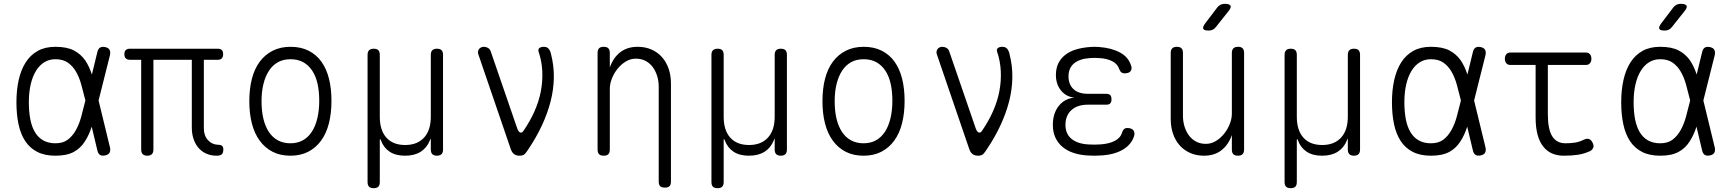

<svg xmlns="http://www.w3.org/2000/svg" viewBox="-20 -805 9040 1005"><path d="M556 -32Q559 -15 553 -5Q547 5 530.5 8.5Q514 12 504 6Q494 0 490 -16L460 -142Q446 -98 425 -66Q403 -30 366.5 -10Q330 10 270 10Q214 10 175 -10Q136 -30 112 -66.5Q88 -103 77 -154.5Q66 -206 66 -270Q66 -334 78 -387Q90 -440 114.5 -478.5Q139 -517 177.5 -538.5Q216 -560 270 -560Q330 -560 366.5 -541Q403 -522 426 -489Q447 -458 461 -415L490 -534Q494 -550 504 -556Q514 -562 530.5 -558.5Q547 -555 553 -545Q559 -535 556 -518L496 -279ZM427 -279 426 -283Q416 -324 405.5 -362Q395 -400 378 -429.5Q361 -459 335.5 -477Q310 -495 270 -495Q237 -495 211.5 -479Q186 -463 168 -433.5Q150 -404 140.5 -362.5Q131 -321 131 -270Q131 -219 139 -179Q147 -139 164 -111.5Q181 -84 207.5 -69.5Q234 -55 270 -55Q310 -55 335 -74Q360 -93 377.5 -124.5Q395 -156 405.5 -195.5Q416 -235 426 -275Z M1114 10Q1084 10 1059.5 -1Q1035 -12 1018.5 -31.5Q1002 -51 993 -78Q984 -105 984 -136V-492H783V-22Q783 -6 775 2Q767 10 751 10Q735 10 727 2Q719 -6 719 -22V-492H661Q646 -492 638.5 -499.5Q631 -507 631 -521Q631 -536 638.5 -543Q646 -550 660 -550H1120Q1134 -550 1141 -543Q1148 -536 1148 -521Q1148 -507 1141 -499.5Q1134 -492 1120 -492H1047V-134Q1047 -95 1068.5 -71.5Q1090 -48 1124 -47Q1137 -47 1143 -41Q1149 -35 1149 -23Q1149 -5 1141 2.5Q1133 10 1114 10Z M1500 10Q1447 10 1407 -10.5Q1367 -31 1339.5 -68.5Q1312 -106 1298.5 -158.5Q1285 -211 1285 -275Q1285 -340 1298.5 -392.5Q1312 -445 1339.5 -482Q1367 -519 1407.5 -539.5Q1448 -560 1501 -560Q1555 -560 1595.5 -539.5Q1636 -519 1662.5 -482Q1689 -445 1702 -393Q1715 -341 1715 -277Q1715 -212 1701.5 -159Q1688 -106 1660.5 -68.5Q1633 -31 1593 -10.5Q1553 10 1500 10ZM1500 -55Q1537 -55 1565 -70.5Q1593 -86 1612 -115Q1631 -144 1641 -185.5Q1651 -227 1651 -277Q1651 -327 1642 -367Q1633 -407 1614 -435.5Q1595 -464 1567 -479.5Q1539 -495 1501 -495Q1463 -495 1435 -479.5Q1407 -464 1388 -435Q1369 -406 1359 -365.5Q1349 -325 1349 -275Q1349 -225 1358.5 -184.5Q1368 -144 1387 -115Q1406 -86 1434.5 -70.5Q1463 -55 1500 -55Z M1936 180Q1919 180 1911.5 172Q1904 164 1904 148V-518Q1904 -534 1912 -542Q1920 -550 1936 -550Q1953 -550 1960.5 -542Q1968 -534 1968 -518V-194Q1968 -123 2002.5 -84.5Q2037 -46 2101 -46Q2164 -46 2199.5 -84.5Q2235 -123 2235 -194V-518Q2235 -534 2243 -542Q2251 -550 2267 -550Q2284 -550 2291.5 -542Q2299 -534 2299 -518V-22Q2299 -6 2291 2Q2283 10 2267 10Q2251 10 2243 2Q2235 -6 2235 -22V-69Q2235 -78 2235 -79Q2234 -79 2234 -79Q2234 -79 2230 -70Q2215 -32 2182.5 -11Q2150 10 2100 10Q2051 10 2019.5 -11Q1988 -32 1974 -70Q1970 -78 1969 -78Q1968 -78 1968 -69V148Q1968 164 1960.5 172Q1953 180 1936 180Z M2653 -26 2483 -523Q2481 -530 2482.5 -537Q2484 -544 2488 -549Q2492 -554 2498.5 -557Q2505 -560 2511 -560Q2524 -560 2534.5 -554Q2545 -548 2549 -535L2688 -131Q2694 -115 2703 -111.5Q2712 -108 2720 -120Q2755 -171 2778 -223Q2801 -275 2811 -327.5Q2821 -380 2818.5 -432.5Q2816 -485 2799 -535Q2797 -542 2798.5 -546.5Q2800 -551 2804 -554Q2808 -557 2813.5 -558.5Q2819 -560 2826 -560Q2844 -560 2852.5 -549Q2861 -538 2864 -523Q2880 -461 2879 -398.5Q2878 -336 2862 -274Q2846 -212 2817 -149.5Q2788 -87 2747 -26Q2737 -10 2728 0Q2719 10 2700 10Q2681 10 2670 1Q2659 -8 2653 -26Z M3172 -341V-22Q3172 -6 3164.5 2Q3157 10 3140 10Q3123 10 3115.5 2Q3108 -6 3108 -22V-528Q3108 -544 3115.5 -552Q3123 -560 3140 -560Q3157 -560 3164.5 -552Q3172 -544 3172 -528V-452Q3190 -503 3226.5 -531.5Q3263 -560 3318 -560Q3358 -560 3390.5 -545.5Q3423 -531 3445.5 -505.5Q3468 -480 3480 -445Q3492 -410 3492 -368V145Q3492 162 3484.5 169.5Q3477 177 3460 177Q3443 177 3435.5 169.5Q3428 162 3428 145V-351Q3428 -380 3420 -406.5Q3412 -433 3397 -453.5Q3382 -474 3359.5 -486Q3337 -498 3308 -498Q3280 -498 3255.5 -483Q3231 -468 3212.5 -445Q3194 -422 3183 -394Q3172 -366 3172 -341Z M3736 180Q3719 180 3711.5 172Q3704 164 3704 148V-518Q3704 -534 3712 -542Q3720 -550 3736 -550Q3753 -550 3760.5 -542Q3768 -534 3768 -518V-194Q3768 -123 3802.5 -84.5Q3837 -46 3901 -46Q3964 -46 3999.5 -84.5Q4035 -123 4035 -194V-518Q4035 -534 4043 -542Q4051 -550 4067 -550Q4084 -550 4091.5 -542Q4099 -534 4099 -518V-22Q4099 -6 4091 2Q4083 10 4067 10Q4051 10 4043 2Q4035 -6 4035 -22V-69Q4035 -78 4035 -79Q4034 -79 4034 -79Q4034 -79 4030 -70Q4015 -32 3982.5 -11Q3950 10 3900 10Q3851 10 3819.5 -11Q3788 -32 3774 -70Q3770 -78 3769 -78Q3768 -78 3768 -69V148Q3768 164 3760.5 172Q3753 180 3736 180Z M4500 10Q4447 10 4407 -10.5Q4367 -31 4339.5 -68.5Q4312 -106 4298.5 -158.5Q4285 -211 4285 -275Q4285 -340 4298.5 -392.5Q4312 -445 4339.5 -482Q4367 -519 4407.5 -539.5Q4448 -560 4501 -560Q4555 -560 4595.5 -539.5Q4636 -519 4662.5 -482Q4689 -445 4702 -393Q4715 -341 4715 -277Q4715 -212 4701.5 -159Q4688 -106 4660.5 -68.5Q4633 -31 4593 -10.5Q4553 10 4500 10ZM4500 -55Q4537 -55 4565 -70.5Q4593 -86 4612 -115Q4631 -144 4641 -185.5Q4651 -227 4651 -277Q4651 -327 4642 -367Q4633 -407 4614 -435.5Q4595 -464 4567 -479.5Q4539 -495 4501 -495Q4463 -495 4435 -479.5Q4407 -464 4388 -435Q4369 -406 4359 -365.5Q4349 -325 4349 -275Q4349 -225 4358.5 -184.5Q4368 -144 4387 -115Q4406 -86 4434.5 -70.5Q4463 -55 4500 -55Z M5053 -26 4883 -523Q4881 -530 4882.5 -537Q4884 -544 4888 -549Q4892 -554 4898.5 -557Q4905 -560 4911 -560Q4924 -560 4934.5 -554Q4945 -548 4949 -535L5088 -131Q5094 -115 5103 -111.5Q5112 -108 5120 -120Q5155 -171 5178 -223Q5201 -275 5211 -327.5Q5221 -380 5218.5 -432.5Q5216 -485 5199 -535Q5197 -542 5198.5 -546.5Q5200 -551 5204 -554Q5208 -557 5213.5 -558.5Q5219 -560 5226 -560Q5244 -560 5252.5 -549Q5261 -538 5264 -523Q5280 -461 5279 -398.5Q5278 -336 5262 -274Q5246 -212 5217 -149.5Q5188 -87 5147 -26Q5137 -10 5128 0Q5119 10 5100 10Q5081 10 5070 1Q5059 -8 5053 -26Z M5900 -463Q5904 -454 5903 -446Q5902 -438 5898 -432.5Q5894 -427 5885.5 -424Q5877 -421 5865 -421Q5861 -421 5857 -422.5Q5853 -424 5850 -426Q5847 -428 5844 -432.5Q5841 -437 5839 -442Q5831 -469 5803 -484Q5775 -499 5733 -501Q5721 -502 5709.5 -502Q5698 -502 5686 -501Q5633 -498 5603 -474Q5573 -450 5573 -405Q5573 -363 5599 -338.5Q5625 -314 5675 -314H5770Q5785 -314 5791.5 -307Q5798 -300 5798 -286Q5798 -271 5791.5 -264Q5785 -257 5770 -257H5674Q5619 -257 5588 -228.5Q5557 -200 5557 -151Q5557 -104 5589 -78Q5621 -52 5677 -49Q5692 -48 5707.5 -48Q5723 -48 5738 -49Q5786 -52 5816 -68Q5846 -84 5854 -113Q5856 -119 5858.5 -123Q5861 -127 5864 -129.5Q5867 -132 5871 -133.5Q5875 -135 5880 -135Q5891 -135 5899.5 -132Q5908 -129 5912.5 -123Q5917 -117 5918 -109.5Q5919 -102 5916 -92Q5901 -46 5854.5 -20Q5808 6 5738 9Q5723 10 5707.5 10Q5692 10 5677 9Q5634 7 5599.5 -4.5Q5565 -16 5541 -36.5Q5517 -57 5504 -85.5Q5491 -114 5491 -151Q5491 -211 5521.5 -250Q5552 -289 5604 -294Q5561 -298 5534 -331Q5507 -364 5507 -412Q5507 -447 5519.5 -473Q5532 -499 5555.5 -517.5Q5579 -536 5612 -546Q5645 -556 5686 -559Q5698 -560 5709.5 -560Q5721 -560 5733 -559Q5798 -554 5842 -530.5Q5886 -507 5900 -463Z M6428 -209V-528Q6428 -544 6436 -552Q6444 -560 6460 -560Q6477 -560 6484.5 -552Q6492 -544 6492 -528V-22Q6492 -6 6484 2Q6476 10 6460 10Q6443 10 6435.5 2Q6428 -6 6428 -22V-98Q6410 -47 6373.5 -18.5Q6337 10 6282 10Q6242 10 6209.5 -4.5Q6177 -19 6154.5 -44.5Q6132 -70 6120 -105Q6108 -140 6108 -182V-528Q6108 -544 6116 -552Q6124 -560 6140 -560Q6157 -560 6164.5 -552Q6172 -544 6172 -528V-199Q6172 -170 6180 -143.5Q6188 -117 6203 -96.5Q6218 -76 6240.5 -64Q6263 -52 6292 -52Q6320 -52 6344.5 -67Q6369 -82 6387.5 -105Q6406 -128 6417 -156Q6428 -184 6428 -209ZM6344 -663Q6336 -653 6327 -649Q6318 -645 6306 -645Q6283 -645 6278.5 -654Q6274 -663 6288 -682L6351 -765Q6358 -775 6368 -780Q6378 -785 6391 -785Q6416 -785 6421 -775Q6426 -765 6410 -746Z M6736 180Q6719 180 6711.5 172Q6704 164 6704 148V-518Q6704 -534 6712 -542Q6720 -550 6736 -550Q6753 -550 6760.5 -542Q6768 -534 6768 -518V-194Q6768 -123 6802.5 -84.5Q6837 -46 6901 -46Q6964 -46 6999.5 -84.5Q7035 -123 7035 -194V-518Q7035 -534 7043 -542Q7051 -550 7067 -550Q7084 -550 7091.5 -542Q7099 -534 7099 -518V-22Q7099 -6 7091 2Q7083 10 7067 10Q7051 10 7043 2Q7035 -6 7035 -22V-69Q7035 -78 7035 -79Q7034 -79 7034 -79Q7034 -79 7030 -70Q7015 -32 6982.5 -11Q6950 10 6900 10Q6851 10 6819.5 -11Q6788 -32 6774 -70Q6770 -78 6769 -78Q6768 -78 6768 -69V148Q6768 164 6760.5 172Q6753 180 6736 180Z M7756 -32Q7759 -15 7753 -5Q7747 5 7730.5 8.5Q7714 12 7704 6Q7694 0 7690 -16L7660 -142Q7646 -98 7625 -66Q7603 -30 7566.5 -10Q7530 10 7470 10Q7414 10 7375 -10Q7336 -30 7312 -66.5Q7288 -103 7277 -154.5Q7266 -206 7266 -270Q7266 -334 7278 -387Q7290 -440 7314.5 -478.5Q7339 -517 7377.5 -538.5Q7416 -560 7470 -560Q7530 -560 7566.5 -541Q7603 -522 7626 -489Q7647 -458 7661 -415L7690 -534Q7694 -550 7704 -556Q7714 -562 7730.5 -558.5Q7747 -555 7753 -545Q7759 -535 7756 -518L7696 -279ZM7627 -279 7626 -283Q7616 -324 7605.5 -362Q7595 -400 7578 -429.5Q7561 -459 7535.5 -477Q7510 -495 7470 -495Q7437 -495 7411.5 -479Q7386 -463 7368 -433.5Q7350 -404 7340.5 -362.5Q7331 -321 7331 -270Q7331 -219 7339 -179Q7347 -139 7364 -111.5Q7381 -84 7407.5 -69.5Q7434 -55 7470 -55Q7510 -55 7535 -74Q7560 -93 7577.5 -124.5Q7595 -156 7605.5 -195.5Q7616 -235 7626 -275Z M8281 -530Q8295 -530 8302.5 -521Q8310 -512 8310 -497.5Q8310 -483 8302.5 -474Q8295 -465 8281 -465H8082V-209Q8082 -128 8105 -91.5Q8128 -55 8174 -55Q8201 -55 8224 -58.5Q8247 -62 8271 -74Q8286 -81 8297 -77.5Q8308 -74 8315 -60Q8324 -45 8320 -33Q8316 -21 8303 -14Q8272 0 8240.5 5Q8209 10 8165 10Q8133 10 8106 -1Q8079 -12 8059 -36.5Q8039 -61 8028.5 -99Q8018 -137 8018 -191V-465H7886Q7872 -465 7864.5 -474Q7857 -483 7857 -497.5Q7857 -512 7864.5 -521Q7872 -530 7886 -530Z M8731 -663Q8723 -653 8714 -649Q8705 -645 8693 -645Q8670 -645 8665.5 -654Q8661 -663 8675 -682L8738 -765Q8745 -775 8755 -780Q8765 -785 8778 -785Q8803 -785 8808 -775Q8813 -765 8797 -746ZM8956 -32Q8959 -15 8953 -5Q8947 5 8930.5 8.5Q8914 12 8904 6Q8894 0 8890 -16L8860 -142Q8846 -98 8825 -66Q8803 -30 8766.5 -10Q8730 10 8670 10Q8614 10 8575 -10Q8536 -30 8512 -66.5Q8488 -103 8477 -154.5Q8466 -206 8466 -270Q8466 -334 8478 -387Q8490 -440 8514.5 -478.5Q8539 -517 8577.5 -538.5Q8616 -560 8670 -560Q8730 -560 8766.5 -541Q8803 -522 8826 -489Q8847 -458 8861 -415L8890 -534Q8894 -550 8904 -556Q8914 -562 8930.5 -558.5Q8947 -555 8953 -545Q8959 -535 8956 -518L8896 -279ZM8827 -279 8826 -283Q8816 -324 8805.5 -362Q8795 -400 8778 -429.5Q8761 -459 8735.5 -477Q8710 -495 8670 -495Q8637 -495 8611.5 -479Q8586 -463 8568 -433.5Q8550 -404 8540.5 -362.5Q8531 -321 8531 -270Q8531 -219 8539 -179Q8547 -139 8564 -111.5Q8581 -84 8607.5 -69.5Q8634 -55 8670 -55Q8710 -55 8735 -74Q8760 -93 8777.5 -124.5Q8795 -156 8805.5 -195.5Q8816 -235 8826 -275Z"/></svg>

Font: Maple Mono NL ExtraLight
Style: Regular
Weight: 275
Monospace: yes
Designer: subframe7536
Version: Version 7.000